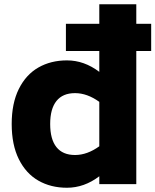

<svg xmlns="http://www.w3.org/2000/svg" viewBox="-20 -866 731 903"><path d="M691 -626H621V0H447V-37Q376 17 295 17Q219 17 160.5 -16.5Q102 -50 68.5 -117.5Q35 -185 35 -283Q35 -380 68.5 -447.5Q102 -515 160.5 -548.5Q219 -582 295 -582Q376 -582 447 -528V-626H290V-754H447V-846H621V-754H691ZM447 -178V-387Q390 -428 333 -428Q275 -428 245.5 -391Q216 -354 216 -283Q216 -211 245.5 -174Q275 -137 333 -137Q390 -137 447 -178Z"/></svg>

Font: Biryani Heavy
Style: Regular
Weight: 900
Designer: Dan Reynolds and Mathieu Réguer
Foundry: Dan Reynolds and Mathieu Réguer
Version: Version 1.003; ttfautohint (v1.1) -l 5 -r 5 -G 72 -x 0 -D la